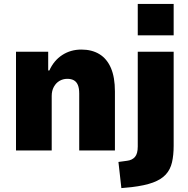

<svg xmlns="http://www.w3.org/2000/svg" viewBox="-20 -771 962 984"><path d="M62 0V-506H227V-410H233Q256 -461 299 -489Q342 -517 397 -517Q451 -517 489.5 -493.5Q528 -470 548.5 -422.5Q569 -375 569 -302V0H386V-292Q386 -319 379 -335.5Q372 -352 358.5 -359.5Q345 -367 325 -367Q303 -367 285 -356.5Q267 -346 256 -326Q245 -306 245 -279V0ZM686 -590V-751H870V-590ZM602 193 587 59 631 53Q657 50 671.5 33.5Q686 17 686 -20V-506H870V-24Q870 24 861.5 61Q853 98 829.5 123.5Q806 149 764 164.5Q722 180 655 188Z"/></svg>

Font: Nunito Sans 7pt SemiCondensed Black
Style: Regular
Weight: 900
Width: 4
Designer: Vernon Adams
Foundry: Vernon Adams
Version: Version 3.101;gftools[0.9.27]